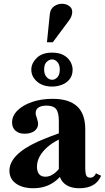

<svg xmlns="http://www.w3.org/2000/svg" viewBox="-20 -984 556 1018"><path d="M401 14Q349 14 320.5 -11.5Q292 -37 292 -83V-343Q292 -387 277.5 -405.5Q263 -424 227 -424Q199 -424 184 -414Q169 -404 169 -384Q169 -379 170.5 -373Q172 -367 175 -359Q182 -338 182 -328Q182 -304 162.5 -289.5Q143 -275 111 -275Q80 -275 62 -291Q44 -307 44 -335Q44 -370 73 -398.5Q102 -427 150.5 -443.5Q199 -460 259 -460Q346 -460 389 -420Q432 -380 432 -299V-96Q432 -65 437.5 -53.5Q443 -42 458 -42Q469 -42 476.5 -48Q484 -54 489 -65L516 -52Q488 14 401 14ZM157 14Q99 14 64.5 -11Q30 -36 30 -79Q30 -121 67 -159.5Q104 -198 178 -232Q210 -246 252.5 -262.5Q295 -279 335 -291L336 -262Q263 -237 219.5 -193Q176 -149 176 -100Q176 -74 187.5 -60.5Q199 -47 221 -47Q244 -47 266 -63Q288 -79 306 -107Q324 -135 334 -170L340 -113Q312 -50 265.5 -18Q219 14 157 14ZM257 -525Q206.7 -525 176.3 -551.5Q146 -577.9 146 -615Q146 -648 174.5 -676.5Q203 -705 256.1 -705Q295 -705 319 -690.7Q343 -676.3 354 -655.6Q365 -634.9 365 -614.8Q365 -584 349 -564Q333 -544 308.1 -534.5Q283.2 -525 257 -525ZM256.7 -561Q272 -561 284.5 -574.5Q297 -588 297 -615Q297 -641 284.5 -655Q272 -669 255.9 -669Q242.2 -669 228.1 -656.5Q214 -644 214 -615Q214 -590 226.9 -575.5Q239.8 -561 256.7 -561ZM229 -760 244 -908Q247 -937 266.5 -950.5Q286 -964 308 -964Q330 -964 346.5 -952.5Q363 -941 363 -921Q363 -911 359 -899Q355 -887 344 -873L260 -760Z"/></svg>

Font: Baskervville SC
Style: Regular
Weight: 400
Designer: Alexis Faudot, Rémi Forte, Morgane Pierson, Rafael Ribas, Tanguy Vanlaeys, Rosalie Wagner, Thomas Huot-Marchand
Foundry: ANRT
Version: Version 1.100